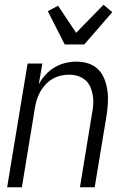

<svg xmlns="http://www.w3.org/2000/svg" viewBox="-20 -787 540 807"><path d="M10 0 96 -520H158L143 -433Q155 -455 172 -473.5Q189 -492 210.5 -504.5Q232 -517 255.5 -522.5Q279 -528 302 -528Q328 -528 352 -520Q376 -512 393 -495Q410 -478 419 -454.5Q428 -431 431.5 -406Q435 -381 433.5 -355Q432 -329 428 -302L378 0H316L367 -311Q371 -331 372 -350Q373 -369 370 -387Q367 -405 359.5 -422Q352 -439 338.5 -450.5Q325 -462 307.5 -467.5Q290 -473 271 -473Q253 -473 235.5 -469Q218 -465 202 -456Q186 -447 172.5 -433Q159 -419 150 -403Q141 -387 135.5 -370Q130 -353 127 -335L72 0ZM252 -600 181 -740 224 -763 300 -649 415 -767 452 -736 334 -600Z"/></svg>

Font: Iosevka Curly Light
Style: Italic
Weight: 300
Italic angle: -9°
Monospace: yes
Designer: Belleve Invis
Foundry: Belleve Invis
Version: Version 22.1.2; ttfautohint (v1.8.4)